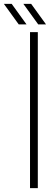

<svg xmlns="http://www.w3.org/2000/svg" viewBox="-84 -965 284 985"><path d="M70 0V-800H110V0ZM12 -840 -64 -945H-24L52 -840ZM112 -840 36 -945H76L152 -840Z"/></svg>

Font: Big Shoulders Stencil Text Thin Thin
Style: Regular
Weight: 250
Version: Version 2.001